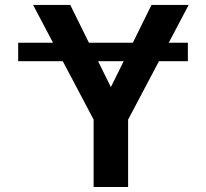

<svg xmlns="http://www.w3.org/2000/svg" viewBox="-20 -747 822 767"><path d="M260.7 -727.3 335.2 -576.3H510.7L585.2 -727.3H733.7L654.1 -576.3H730.5V-502.5H615.1L491.8 -269.2V0H354V-269.2L230.8 -502.5H52.6V-576.3H191.8L112.2 -727.3ZM422.9 -399.1 474.1 -502.5H371.8Z"/></svg>

Font: Interface
Style: Bold
Weight: 700
Designer: Rasmus Andersson
Foundry: rsms
Version: Version 1.8